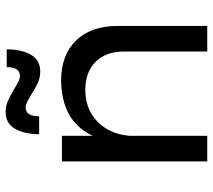

<svg xmlns="http://www.w3.org/2000/svg" viewBox="-58 -716 774 699"><g transform="rotate(-90 329.5 -367.0)"><path d="M584 -327V0H491V-302Q491 -369 453.5 -406.5Q416 -444 350 -444Q279 -443 234.5 -398.5Q190 -354 184 -283V0H91V-529H184V-417Q237 -530 385 -532Q478 -532 531 -477.5Q584 -423 584 -327ZM418 -608Q397 -608 378.5 -616Q360 -624 335 -640Q317 -651 306.5 -656Q296 -661 287 -661Q255 -661 255 -612H190Q190 -665 209.5 -699.5Q229 -734 271 -734Q292 -734 309.5 -726.5Q327 -719 354 -703Q372 -692 382.5 -687Q393 -682 402 -682Q434 -682 434 -730H499Q499 -677 479.5 -642.5Q460 -608 418 -608Z"/></g></svg>

Font: Montserrat
Style: Regular
Weight: 400
Designer: Julieta Ulanovsky
Foundry: Julieta Ulanovsky
Version: Version 6.001